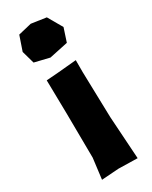

<svg xmlns="http://www.w3.org/2000/svg" viewBox="-192 -770 650 819"><g transform="rotate(-30 133.5 -360.5)"><path d="M119.1 -724.6 53.7 -709 29.3 -637.7 46.9 -575.2 120.1 -557.6 211.9 -577.1 233.4 -642.6 192.4 -713.9ZM57.6 -481.4 60.5 -318.4 62.5 -97.7 49.8 3.9 133.8 -2 227.5 0 213.9 -210 208 -435.5V-494.1L112.3 -485.4Z"/></g></svg>

Font: MaokenAssortedSans-TC
Style: Regular
Weight: 500
Version: Version 0.83